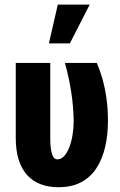

<svg xmlns="http://www.w3.org/2000/svg" viewBox="-20 -801 521 832"><path d="M48.3 -528.3H197.8V-201.7Q197.8 -175.8 200.2 -158Q202.6 -140.1 206.8 -129.6Q210.9 -119.1 216.6 -114.7Q222.2 -110.4 228.5 -110.4Q244.6 -110.4 257.8 -124.5Q271 -138.7 280.3 -162.6Q289.6 -186.5 294.4 -216.3Q299.3 -246.1 299.3 -276.4Q298.3 -341.3 288.3 -404.5Q278.3 -467.8 261.2 -528.3H399.4Q412.6 -498.5 423.6 -460.2Q434.6 -421.9 441.2 -376Q447.8 -330.1 447.8 -276.4Q447.8 -215.8 435.5 -163.6Q423.3 -111.3 397.9 -72.3Q372.6 -33.2 331.8 -11.5Q291 10.3 233.4 10.3Q191.4 10.3 157.5 -2.2Q123.5 -14.6 99.1 -40.8Q74.7 -66.9 61.5 -107.2Q48.3 -147.5 48.3 -202.6ZM191.9 -612.8 230.5 -781.2H368.7L282.7 -612.8Z"/></svg>

Font: Roboto Condensed ExtraBold
Style: Regular
Weight: 800
Designer: Christian Robertson
Foundry: Google
Version: Version 3.008; 2023